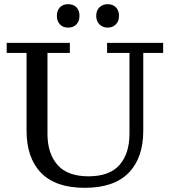

<svg xmlns="http://www.w3.org/2000/svg" viewBox="-20 -887 812 918"><path d="M495 -755Q471 -755 455.5 -770.5Q440 -786 440 -811Q440 -837 455.5 -852Q471 -867 495 -867Q519 -867 534 -852Q549 -837 549 -811Q549 -786 534 -770.5Q519 -755 495 -755ZM306 -755Q281 -755 266.5 -770.5Q252 -786 252 -811Q252 -837 266.5 -852Q281 -867 306 -867Q331 -867 345.5 -852Q360 -837 360 -811Q360 -786 345.5 -770.5Q331 -755 306 -755ZM385 11Q246 11 176.5 -60.5Q107 -132 107 -262V-634H12V-682H314V-634H207V-247Q207 -153 255 -98.5Q303 -44 403 -44Q504 -44 551.5 -98.5Q599 -153 599 -247V-634H492V-682H760V-634H665V-262Q665 -132 595 -60.5Q525 11 385 11Z"/></svg>

Font: Montagu Slab 144pt
Style: Regular
Weight: 400
Designer: Florian Karsten
Foundry: Florian Karsten
Version: Version 1.000; ttfautohint (v1.8.3)